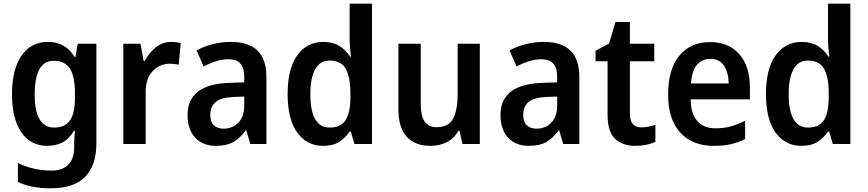

<svg xmlns="http://www.w3.org/2000/svg" viewBox="-20 -780 4699 1040"><path d="M239 -553Q286 -553 322 -533.5Q358 -514 384 -472H389L401 -543H502V-3Q502 115 441.5 177.5Q381 240 255 240Q203 240 160 232Q117 224 77 206V103Q162 144 259 144Q318 144 350 112Q382 80 382 14V0Q382 -15 383 -36Q384 -57 386 -72H381Q356 -29 320 -9.5Q284 10 236 10Q146 10 95.5 -63.5Q45 -137 45 -270Q45 -404 96.5 -478.5Q148 -553 239 -553ZM271 -451Q168 -451 168 -268Q168 -89 274 -89Q331 -89 358.5 -127Q386 -165 386 -250V-272Q386 -367 358.5 -409Q331 -451 271 -451Z M908 -553Q935 -553 959 -547L948 -429Q938 -432 925 -433.5Q912 -435 900 -435Q846 -435 807.5 -395.5Q769 -356 769 -280V0H648V-543H741L758 -450H764Q786 -492 822.5 -522.5Q859 -553 908 -553Z M1231 -553Q1423 -553 1423 -364V0H1336L1314 -74H1311Q1280 -31 1244 -10.5Q1208 10 1149 10Q1078 10 1037 -34.5Q996 -79 996 -157Q996 -323 1220 -331L1303 -334V-361Q1303 -413 1281.5 -436Q1260 -459 1219 -459Q1185 -459 1151 -448.5Q1117 -438 1083 -420L1045 -507Q1083 -528 1131 -540.5Q1179 -553 1231 -553ZM1246 -255Q1176 -252 1147.5 -227Q1119 -202 1119 -158Q1119 -119 1139 -101Q1159 -83 1191 -83Q1239 -83 1271 -115.5Q1303 -148 1303 -209V-257Z M1730 10Q1642 10 1590 -62Q1538 -134 1538 -271Q1538 -408 1590.5 -480.5Q1643 -553 1731 -553Q1783 -553 1818.5 -531Q1854 -509 1876 -473H1881Q1879 -493 1876.5 -518.5Q1874 -544 1874 -566V-760H1995V0H1900L1880 -68H1874Q1851 -33 1817 -11.5Q1783 10 1730 10ZM1766 -89Q1826 -89 1852 -129.5Q1878 -170 1878 -253V-274Q1878 -362 1853 -407Q1828 -452 1765 -452Q1713 -452 1687 -404.5Q1661 -357 1661 -270Q1661 -89 1766 -89Z M2579 -543V0H2485L2469 -71H2463Q2439 -29 2399.5 -9.5Q2360 10 2312 10Q2228 10 2183 -39.5Q2138 -89 2138 -188V-543H2259V-215Q2259 -91 2343 -91Q2410 -91 2434.5 -137.5Q2459 -184 2459 -272V-543Z M2926 -553Q3118 -553 3118 -364V0H3031L3009 -74H3006Q2975 -31 2939 -10.5Q2903 10 2844 10Q2773 10 2732 -34.5Q2691 -79 2691 -157Q2691 -323 2915 -331L2998 -334V-361Q2998 -413 2976.5 -436Q2955 -459 2914 -459Q2880 -459 2846 -448.5Q2812 -438 2778 -420L2740 -507Q2778 -528 2826 -540.5Q2874 -553 2926 -553ZM2941 -255Q2871 -252 2842.5 -227Q2814 -202 2814 -158Q2814 -119 2834 -101Q2854 -83 2886 -83Q2934 -83 2966 -115.5Q2998 -148 2998 -209V-257Z M3454 -90Q3474 -90 3493 -94Q3512 -98 3530 -104V-12Q3510 -2 3481.5 4Q3453 10 3421 10Q3353 10 3312 -27.5Q3271 -65 3271 -160V-448H3206V-505L3279 -544L3314 -661H3392V-543H3524V-448H3392V-163Q3392 -90 3454 -90Z M3826 -552Q3928 -552 3985 -486Q4042 -420 4042 -307V-242H3721Q3722 -165 3756.5 -125Q3791 -85 3855 -85Q3900 -85 3937.5 -95Q3975 -105 4016 -126V-27Q3978 -8 3938.5 1Q3899 10 3846 10Q3730 10 3664.5 -62Q3599 -134 3599 -267Q3599 -406 3660 -479Q3721 -552 3826 -552ZM3827 -461Q3782 -461 3754.5 -428Q3727 -395 3723 -328H3927Q3926 -386 3902 -423.5Q3878 -461 3827 -461Z M4321 10Q4233 10 4181 -62Q4129 -134 4129 -271Q4129 -408 4181.5 -480.5Q4234 -553 4322 -553Q4374 -553 4409.5 -531Q4445 -509 4467 -473H4472Q4470 -493 4467.5 -518.5Q4465 -544 4465 -566V-760H4586V0H4491L4471 -68H4465Q4442 -33 4408 -11.5Q4374 10 4321 10ZM4357 -89Q4417 -89 4443 -129.5Q4469 -170 4469 -253V-274Q4469 -362 4444 -407Q4419 -452 4356 -452Q4304 -452 4278 -404.5Q4252 -357 4252 -270Q4252 -89 4357 -89Z"/></svg>

Font: Noto Sans SemiCondensed SemiBold
Style: Regular
Weight: 600
Width: 4
Designer: Monotype Design Team
Foundry: Monotype Imaging Inc.
Version: Version 2.013; ttfautohint (v1.8.4.7-5d5b)